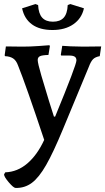

<svg xmlns="http://www.w3.org/2000/svg" viewBox="-29 -686 519 947"><path d="M-9 174 -3 164Q57 162 106 120Q155 78 189 4Q98 -269 60 -363Q51 -388 35.5 -398Q20 -408 -4 -409L-6 -413L0 -457L81 -456Q120 -456 161.5 -459Q203 -462 215 -463L217 -458L210 -415Q178 -414 167.5 -408.5Q157 -403 157 -390Q157 -375 175 -313Q193 -251 212 -190Q231 -129 237 -111H243Q348 -366 348 -388Q348 -401 339.5 -406.5Q331 -412 313 -412H273L271 -416L278 -460Q287 -459 319.5 -457.5Q352 -456 382 -456L470 -457L463 -409Q441 -405 430 -394Q419 -383 409 -356L282 -50Q234 66 198.5 128Q163 190 128 216Q93 242 48 241Q38 241 14.5 213.5Q-9 186 -9 174ZM80 -645 146 -666 159 -661Q161 -619 179 -599Q197 -579 232 -579Q267 -579 285 -598.5Q303 -618 305 -661L318 -666L385 -645Q374 -595 333 -566.5Q292 -538 230 -538Q167 -538 129 -565.5Q91 -593 80 -645Z"/></svg>

Font: Alegreya Medium
Style: Regular
Weight: 500
Designer: Juan Pablo del Peral
Foundry: Huerta Tipografica
Version: Version 2.007; ttfautohint (v1.6)